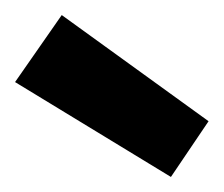

<svg xmlns="http://www.w3.org/2000/svg" viewBox="-20 -804 297 255"><path d="M207 -569 0 -695 62 -784 257 -643Z"/></svg>

Font: DM Sans 9pt ExtraBold
Style: Regular
Weight: 800
Version: Version 4.004;gftools[0.9.30]